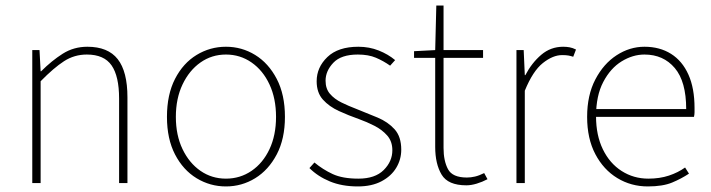

<svg xmlns="http://www.w3.org/2000/svg" viewBox="-20 -658 2554 690"><path d="M96 0V-478H122L126 -402H128Q166 -440 205.5 -465Q245 -490 294 -490Q368 -490 403 -445.5Q438 -401 438 -308V0H408V-304Q408 -384 381 -423Q354 -462 292 -462Q247 -462 210 -438Q173 -414 126 -366V0Z M792 12Q735 12 686.5 -17.5Q638 -47 609 -103Q580 -159 580 -238Q580 -318 609 -374.5Q638 -431 686.5 -460.5Q735 -490 792 -490Q849 -490 897 -460.5Q945 -431 974.5 -374.5Q1004 -318 1004 -238Q1004 -159 974.5 -103Q945 -47 897 -17.5Q849 12 792 12ZM792 -16Q843 -16 884 -44Q925 -72 948.5 -122Q972 -172 972 -238Q972 -304 948.5 -354.5Q925 -405 884 -433.5Q843 -462 792 -462Q741 -462 700.5 -433.5Q660 -405 636 -354.5Q612 -304 612 -238Q612 -172 636 -122Q660 -72 700.5 -44Q741 -16 792 -16Z M1266 12Q1209 12 1165.5 -6Q1122 -24 1092 -54L1110 -74Q1140 -49 1175.5 -32.5Q1211 -16 1268 -16Q1328 -16 1359 -47Q1390 -78 1390 -118Q1390 -150 1371.5 -171Q1353 -192 1325.5 -206Q1298 -220 1270 -230Q1233 -243 1198 -259Q1163 -275 1140.5 -300Q1118 -325 1118 -366Q1118 -416 1156.5 -453Q1195 -490 1268 -490Q1307 -490 1341 -476.5Q1375 -463 1400 -442L1382 -422Q1358 -439 1331 -450.5Q1304 -462 1266 -462Q1206 -462 1178 -432.5Q1150 -403 1150 -368Q1150 -339 1166 -320.5Q1182 -302 1207.5 -289.5Q1233 -277 1262 -266Q1300 -251 1337 -235.5Q1374 -220 1398 -193.5Q1422 -167 1422 -120Q1422 -85 1404 -55Q1386 -25 1351 -6.5Q1316 12 1266 12Z M1656 8Q1590 8 1567 -30.5Q1544 -69 1544 -130V-450H1468V-474L1544 -478L1548 -638H1574V-478H1716V-450H1574V-126Q1574 -80 1590 -50Q1606 -20 1658 -20Q1672 -20 1687 -23.5Q1702 -27 1720 -36L1732 -14Q1713 -4 1693 2Q1673 8 1656 8Z M1836 0V-478H1862L1866 -388H1868Q1891 -432 1925 -461Q1959 -490 2004 -490Q2016 -490 2027 -488Q2038 -486 2050 -480L2040 -454Q2031 -457 2022.5 -458.5Q2014 -460 2000 -460Q1967 -460 1931 -431.5Q1895 -403 1866 -332V0Z M2308 12Q2248 12 2198.5 -18Q2149 -48 2119.5 -104Q2090 -160 2090 -238Q2090 -316 2119.5 -372.5Q2149 -429 2196 -459.5Q2243 -490 2296 -490Q2351 -490 2391.5 -464.5Q2432 -439 2454 -390Q2476 -341 2476 -270Q2476 -263 2476 -255Q2476 -247 2474 -238H2106V-266H2446Q2446 -365 2405 -413.5Q2364 -462 2296 -462Q2254 -462 2214 -437.5Q2174 -413 2148 -363.5Q2122 -314 2122 -240Q2122 -172 2146.5 -121.5Q2171 -71 2214 -43.5Q2257 -16 2310 -16Q2351 -16 2384 -27Q2417 -38 2442 -56L2456 -34Q2429 -16 2395.5 -2Q2362 12 2308 12Z"/></svg>

Font: SourceSans3VF
Style: Regular
Weight: 200
Designer: Paul D. Hunt
Foundry: Adobe
Version: Version 3.052;hotconv 1.1.0;makeotfexe 2.6.0